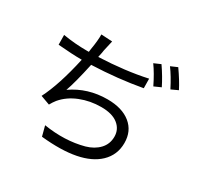

<svg xmlns="http://www.w3.org/2000/svg" viewBox="-185 -1063 1369 1331"><g transform="rotate(30 500.0 -397.5)"><path d="M372 -687Q372 -678 361 -630Q574 -639 742 -676L743 -600Q555 -566 346 -558Q311 -396 284 -322Q407 -408 565 -408Q682 -408 749.5 -353.5Q817 -299 817 -203.5Q817 -108 750 -44Q623 77 300 44L279 -36Q449 -9 594 -48Q658 -66 696.5 -107Q735 -148 735 -207Q735 -266 688.5 -303Q642 -340 554 -340Q466 -340 388 -309Q310 -278 261 -220Q245 -200 230 -173L156 -200Q222 -329 272 -556H271Q197 -556 81 -566L80 -644Q174 -628 270 -628H287Q288 -637 290 -652Q303 -727 302 -776L391 -771Q390 -767 372 -687ZM766 -806Q815 -735 848 -668L794 -644Q753 -728 713 -783ZM877 -846Q930 -771 961 -710L907 -685Q865 -768 824 -823Z"/></g></svg>

Font: Swei Fan Sans CJK TC
Style: Regular
Weight: 400
Version: Version 2.130